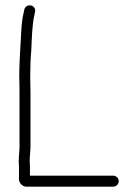

<svg xmlns="http://www.w3.org/2000/svg" viewBox="-20 -699 513 718"><path d="M50 -96C50.7 -87.3 51 -81 51 -77V-29C51 -15.3 63.3 -2.3 76 -1H403C414.7 -1 424 -10 424 -21.5C424 -33 414.7 -42 403 -42H92V-77C92 -81.7 91.7 -88.3 91 -97C91 -116.6 94 -133.3 94 -153V-353C94 -372.3 93.7 -391.7 93 -411C93 -445.3 94.2 -480.5 97 -511C99.1 -556.3 99.9 -602.3 108 -640L111 -655C112.3 -660.3 111.5 -665.3 108.5 -670C98.7 -685.2 75 -680.1 71 -664L68 -649C60.8 -620.2 59.8 -588.6 58 -555C55.5 -507.8 52 -461.3 52 -410C52.7 -391.3 53 -372.3 53 -353V-153C53 -133.5 50 -115.2 50 -96Z"/></svg>

Font: HoneyBee
Style: SeLit
Weight: 300
Foundry: Cannot Into Space Fonts
Version: Version 0.89